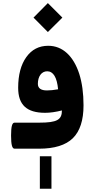

<svg xmlns="http://www.w3.org/2000/svg" viewBox="-20 -951 601 1228"><path d="M234.9 256.3H309.1V48.3H234.9ZM286.1 -746.1 378.9 -838.4 286.1 -931.2 194.3 -838.4ZM73.2 -166.5C57.6 -166.5 50.8 -142.6 50.8 -84C50.8 -24.9 57.6 0 73.2 0H230C328.1 0 400.4 -22.5 445.8 -66.9C491.2 -111.3 514.2 -181.6 514.2 -277.3C514.2 -355 504.9 -421.9 486.8 -479C449.7 -592.8 380.4 -658.2 288.6 -658.2C229.5 -658.2 183.1 -634.3 148.4 -585.9C113.8 -537.6 96.2 -472.2 96.2 -389.6C96.2 -280.3 150.9 -229.5 268.6 -229.5C299.8 -229.5 335.4 -234.4 376 -244.6C376 -185.1 345.2 -166.5 231 -166.5ZM351.6 -379.9C323.7 -375 300.3 -372.6 280.3 -372.6C241.7 -372.6 222.2 -386.7 222.2 -414.6C222.2 -462.9 246.1 -495.1 281.7 -495.1C320.8 -495.1 344.2 -456.5 351.6 -379.9Z"/></svg>

Font: Estedad ExtraBold
Style: Regular
Weight: 800
Designer: Amin Abedi
Version: Version 7.3